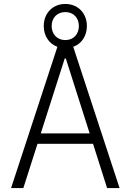

<svg xmlns="http://www.w3.org/2000/svg" viewBox="-20 -950 660 970"><path d="M584 0 350 -713.5C392 -728.5 419 -768.5 419 -818.5C419 -883 374 -930 310 -930C246 -930 201 -883 201 -818.5C201 -768.5 228 -728.5 270 -713.5L36 0H98L169.5 -223.5H450L521 0ZM310 -747.5C268 -747.5 241 -778 241 -818.5C241 -859 268 -889 310 -889C352 -889 378.5 -859 378.5 -818.5C378.5 -778 352 -747.5 310 -747.5ZM186 -276 307 -654.5H312.5L433 -276Z"/></svg>

Font: Monaspace Neon ExtraLight
Style: Regular
Weight: 200
Designer: Riley Cran & the Lettermatic Team
Foundry: Lettermatic
Version: Version 1.200 (Monaspace Neon)